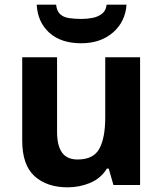

<svg xmlns="http://www.w3.org/2000/svg" viewBox="-20 -791 697 821"><path d="M579 -546V0H465L445 -70H437Q411 -28 365.5 -9Q320 10 269 10Q181 10 128 -37.5Q75 -85 75 -190V-546H224V-227Q224 -169 245 -139Q266 -109 312 -109Q380 -109 405 -155.5Q430 -202 430 -289V-546ZM521 -771Q516 -698 463 -652Q410 -606 327 -606Q241 -606 191 -651Q141 -696 137 -771H220Q223 -743 237.5 -730Q252 -717 276 -713.5Q300 -710 328 -710Q352 -710 375.5 -714.5Q399 -719 416 -732Q433 -745 436 -771Z"/></svg>

Font: Noto Sans New Tai Lue
Style: Bold
Weight: 700
Version: Version 2.003